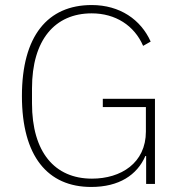

<svg xmlns="http://www.w3.org/2000/svg" viewBox="-20 -730 713 762"><path d="M560 0H595V-338H388V-305H559V-208C559 -83 460 -21 345 -21C197 -21 107 -126 107 -320V-379C107 -572 198 -677 344 -677C438 -677 513 -629 548 -548L578 -565C539 -652 456 -710 344 -710C169 -710 67 -587 67 -349C67 -110 169 12 342 12C452 12 524 -35 557 -111H560Z"/></svg>

Font: IBM Plex Thai Looped ExtraLight
Style: Regular
Weight: 200
Designer: Mike Abbink, Paul van der Laan, Pieter van Rosmalen, Ben Mitchell, Mark Frömberg
Foundry: Bold Monday
Version: Version 1.0